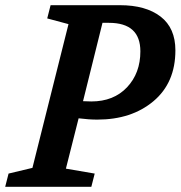

<svg xmlns="http://www.w3.org/2000/svg" viewBox="-55 -720 696 740"><path d="M-35 0 -22 -51 70 -73 209 -627 127 -649 140 -700H407Q507 -700 564 -656Q621 -612 621 -526Q621 -401 536.5 -330Q452 -259 320 -259Q288 -259 248 -264L199 -70L310 -51L297 0ZM297 -329Q383 -329 434.5 -383.5Q486 -438 486 -522Q486 -632 365 -632H340L265 -330Q281 -329 297 -329Z"/></svg>

Font: Volkhov
Style: Bold Italic
Weight: 700
Designer: Cyreal (www.cyreal.org)
Foundry: Cyreal (www.cyreal.org)
Version: Version 1.001